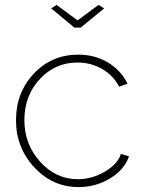

<svg xmlns="http://www.w3.org/2000/svg" viewBox="-20 -750 583 780"><path d="M188 -716 210 -730 295 -667 380 -730 403 -716 308 -638H282ZM298 -528Q365 -528 418 -496.5Q471 -465 498 -410L464 -398Q440 -444 394.5 -470Q349 -496 295 -496Q204 -496 141.5 -428.5Q79 -361 79 -262Q79 -164 143 -93Q207 -22 296 -22Q354 -22 406.5 -53Q459 -84 471 -125L504 -115Q486 -61 427.5 -25.5Q369 10 299 10Q194 10 119.5 -70Q45 -150 45 -262Q45 -374 117.5 -451Q190 -528 298 -528Z"/></svg>

Font: Raleway
Style: ExtraLight
Weight: 200
Designer: Matt McInerney, Pablo Impallari, Rodrigo Fuenzalida
Foundry: Matt McInerney, Pablo Impallari, Rodrigo Fuenzalida
Version: Version 2.001